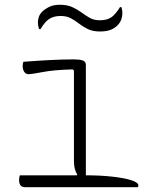

<svg xmlns="http://www.w3.org/2000/svg" viewBox="-20 -785 640 805"><path d="M63 -50H302L304 -54Q290 -73 290 -111V-489L285 -494Q206 -492 159.5 -483Q113 -474 99 -474Q88 -474 81.5 -484Q75 -494 75 -508Q75 -519 78 -526Q145 -531 195.5 -533.5Q246 -536 290 -536Q314 -536 327 -531.5Q340 -527 340 -513V-50Q400 -50 450 -44.5Q500 -39 530 -29.5Q560 -20 560 -8Q560 -4 558 0H89Q71 0 65.5 -8.5Q60 -17 60 -30Q60 -41 63 -50ZM398 -700Q428 -700 446 -712Q464 -724 483 -755H489Q491 -748 492 -743Q493 -738 493 -727Q493 -717 488.5 -703.5Q484 -690 472 -678Q460 -666 442.5 -659.5Q425 -653 399 -653Q369 -653 348.5 -663Q328 -673 312 -685.5Q296 -698 278 -708Q260 -718 234 -718Q206 -718 187 -706Q168 -694 150 -663H144Q139 -676 139 -693Q139 -703 143 -714.5Q147 -726 157 -736Q168 -747 186 -756Q204 -765 232 -765Q262 -765 283.5 -755Q305 -745 322 -732.5Q339 -720 356.5 -710Q374 -700 398 -700Z"/></svg>

Font: Recursive Mn Csl St Lt
Style: Regular
Weight: 300
Monospace: yes
Version: Version 1.079;hotconv 1.0.112;makeotfexe 2.5.65598; ttfautoh